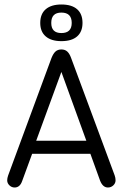

<svg xmlns="http://www.w3.org/2000/svg" viewBox="-20 -825 546 854"><path d="M382 -141 425 -22Q437 9 460 9Q474 9 484 -0.5Q494 -10 494 -23Q494 -34 490 -45L296 -568Q289 -587 279 -596Q269 -605 253 -605Q237 -605 227 -596Q217 -587 209 -567L16 -44Q14 -38 13 -33Q12 -28 12 -23Q12 -10 22 -0.5Q32 9 45 9Q69 9 79 -21L123 -141ZM364 -199H141L253 -505ZM253 -805Q208 -805 183.5 -784Q159 -763 159 -723Q159 -684 183.5 -663Q208 -642 253 -642Q299 -642 323 -663Q347 -684 347 -723Q347 -763 323 -784Q299 -805 253 -805ZM253 -769Q299 -769 299 -723Q299 -678 253 -678Q208 -678 208 -723Q208 -769 253 -769Z"/></svg>

Font: Beiruti
Style: Regular
Weight: 400
Version: Version 1.00